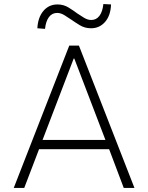

<svg xmlns="http://www.w3.org/2000/svg" viewBox="-20 -931 734 951"><path d="M48 0 323 -705H371L646 0H593L516 -204L545 -192H150L178 -204L100 0ZM345 -641 187 -228 166 -238H529L506 -228L348 -641ZM203 -788 165 -791Q168 -845 195 -877Q222 -909 265 -909Q295 -909 320 -893.5Q345 -878 362 -865Q377 -855 395.5 -843.5Q414 -832 432 -832Q457 -832 472.5 -852.5Q488 -873 492 -911L530 -909Q528 -854 500.5 -822.5Q473 -791 431 -791Q400 -791 375.5 -806Q351 -821 334 -833Q318 -844 299.5 -855.5Q281 -867 263 -867Q238 -867 222.5 -846.5Q207 -826 203 -788Z"/></svg>

Font: Nunito Sans 7pt SemiCondensed ExtraLight
Style: Regular
Weight: 250
Width: 4
Designer: Vernon Adams
Foundry: Vernon Adams
Version: Version 3.101;gftools[0.9.27]